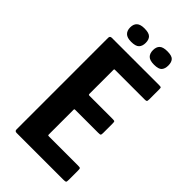

<svg xmlns="http://www.w3.org/2000/svg" viewBox="-252 -891 960 960"><g transform="rotate(45 227.5 -411.0)"><path d="M78 0Q65 0 65 -12V-660Q65 -673 78 -673H412Q424 -673 426 -671Q428 -669 428 -658V-588Q428 -576 425 -573.5Q422 -571 412 -571H206Q199 -571 198 -570Q197 -569 197 -563V-398Q197 -392 198.5 -390.5Q200 -389 205 -389H367Q380 -389 382 -386.5Q384 -384 384 -370V-307Q384 -294 381.5 -291.5Q379 -289 367 -289H205Q200 -289 198.5 -288Q197 -287 197 -282V-111Q197 -105 198 -103.5Q199 -102 205 -102H410Q424 -102 426 -99Q428 -96 428 -83V-19Q428 -5 425 -2.5Q422 0 409 0ZM216 -775Q216 -752 204 -739.5Q192 -727 160 -727Q132 -727 119 -739.5Q106 -752 106 -775Q106 -798 119 -810Q132 -822 160 -822Q192 -822 204 -810Q216 -798 216 -775ZM376 -775Q376 -752 365 -739.5Q354 -727 322 -727Q292 -727 279.5 -739.5Q267 -752 267 -775Q267 -798 279.5 -810Q292 -822 322 -822Q354 -822 365 -810Q376 -798 376 -775Z"/></g></svg>

Font: Glory Thin
Style: Bold
Weight: 700
Version: Version 1.011